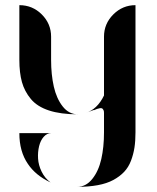

<svg xmlns="http://www.w3.org/2000/svg" viewBox="-20 -444 610 744"><path d="M282 -1Q215 -1 169.5 -16Q124 -31 99.5 -60.5Q75 -90 65 -126Q55 -162 55 -212V-424Q106 -424 142 -388Q178 -352 178 -302V-213V-212Q178 -155 188.5 -108.5Q199 -62 223 -31.5Q247 -1 282 -1ZM505 0V69Q505 102 501 128Q497 154 487.5 179Q478 204 461 222Q444 240 419 253.5Q394 267 359 273.5Q324 280 279 280Q313 280 337.5 249.5Q362 219 372.5 172.5Q383 126 383 69V-6Q383 -12 382 -15Q381 -18 378 -22Q375 -26 366 -24.5Q357 -23 344 -17V-18Q329 -12 311 -6Q357 -20 383 -74V-302Q383 -352 419 -388Q455 -424 505 -424ZM370 -29 383 -34Q376 -31 370 -29ZM178 72Q162 72 149.5 86Q137 100 131.5 122.5Q126 145 127.5 170.5Q129 196 141.5 221.5Q154 247 176 263Q118 236 88 191Q55 143 55 72Z"/></svg>

Font: Oscilla
Style: Regular
Weight: 400
Designer: Ryan Lin
Version: Version 1.0